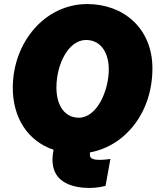

<svg xmlns="http://www.w3.org/2000/svg" viewBox="-20 -738 782 946"><path d="M392 187C431 190 462 187 500 178L524 45C508 48 474 51 456 49C433 47 422 39 423 24V13C598 -19 731 -184 731 -401C731 -598 589 -718 410 -718C200 -718 43 -528 43 -305C43 -161 114 -44 244 0L242 11C224 117 277 177 392 187ZM368 -158C302 -158 258 -214 258 -307C258 -421 317 -541 404 -541C474 -541 516 -482 516 -396C516 -293 459 -158 368 -158Z"/></svg>

Font: Fixel Text 20240404 Black
Style: Italic
Weight: 900
Width: 4
Italic angle: -10°
Designer: AlfaBravo + MacPaw
Foundry: Kyrylo Tkachov, Marchela Mozhyna, Serhii Makarenko, Maria Weinstein, Zakhar Kryvoshyya
Version: Version 1.211;Glyphs 3.2 (3225)